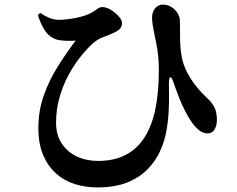

<svg xmlns="http://www.w3.org/2000/svg" viewBox="-20 -768 1040 842"><path d="M146.1 -702.3 156.3 -711.5Q175.8 -698 195.9 -689.6Q216 -681.1 238.1 -681.1Q257.3 -681.1 284.7 -684.6Q312 -688.1 339 -695.7Q366.1 -703.3 384.1 -714Q401.3 -724.2 409.4 -730.6Q417.4 -736.9 429.8 -736.9Q446.9 -736.9 466.6 -724.6Q486.3 -712.3 500.7 -696.2Q515.1 -680 515.1 -668.2Q515.1 -654.9 508.4 -644.9Q501.7 -634.9 480.5 -624.8Q459.1 -614.9 431.5 -604.7Q403.9 -594.5 379.5 -570.8Q354.5 -547 327.6 -512.2Q300.8 -477.3 277.8 -433.7Q254.8 -390.1 240.4 -338.6Q225.9 -287 225.9 -230Q225.9 -176.4 250.6 -138.9Q275.2 -101.3 316.9 -81.8Q358.7 -62.3 410 -62.3Q480.9 -62.3 531.3 -88.7Q581.8 -115.1 613.9 -165.6Q646 -216.1 661.3 -289.7Q676.5 -363.2 676.5 -457.4Q676.5 -486.6 674.3 -516.6Q672.2 -546.6 664.7 -580.9Q661.9 -594.7 657.8 -614.5Q653.8 -634.2 650.3 -654.5Q646.8 -674.8 646.8 -690Q646.8 -716.7 661.5 -732.8Q676.2 -748.8 695.8 -748Q715.3 -747.3 732 -737Q748.7 -726.6 758.8 -710Q769 -693.3 769 -674Q769 -631.9 769.8 -593.6Q770.6 -555.4 776.9 -518.8Q783.8 -482.4 801.3 -449.2Q818.9 -416 841.6 -388Q864.4 -359.9 886.8 -339.2Q905.3 -323.4 918.1 -301.5Q931 -279.6 931.2 -242.1Q931.2 -217.4 921 -200.2Q910.8 -183.1 890.2 -183.1Q869.8 -183.1 851.5 -198.1Q833.3 -213.1 819.2 -234.6Q806.3 -252.8 792.2 -280.2Q778.2 -307.6 765.2 -340.6Q752.2 -373.5 740.7 -407Q733.7 -429.9 727.3 -429.1Q720.8 -428.2 720.8 -403.3Q720.8 -384.3 721.3 -350.9Q721.7 -317.5 719.5 -276Q717.3 -234.4 708.9 -189.5Q701.7 -150 683 -107.4Q664.2 -64.8 629.4 -28Q594.5 8.8 539.8 31.4Q485.1 53.9 406 53.9Q354.5 53.9 307.9 39.2Q261.3 24.5 225.7 -7.3Q190.1 -39.1 169.2 -88.2Q148.3 -137.4 148.3 -206.4Q148.3 -282.4 172 -349.5Q195.8 -416.6 233.7 -476.8Q271.6 -536.9 311.7 -590Q295.4 -588.2 269.8 -589.1Q244.1 -590 226.7 -595.1Q197.9 -604.6 179.2 -630.6Q160.6 -656.7 146.1 -702.3Z"/></svg>

Font: Source Han Serif JP VF
Style: Regular
Weight: 250
Designer: Ryoko NISHIZUKA 西塚涼子 (kana & ideographs); Frank Grießhammer (Latin, Greek & Cyrillic); Wenlong ZHANG 张文龙 (bopomofo); San
Foundry: Adobe
Version: Version 2.001;hotconv 1.1.0;makeotfexe 2.6.0